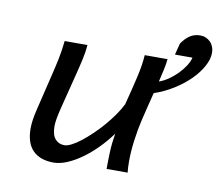

<svg xmlns="http://www.w3.org/2000/svg" viewBox="-71 -693 906 790"><g transform="rotate(10 382.0 -298.0)"><path d="M627.4 -560.1Q643.1 -583.5 661.6 -595.7Q680.2 -607.9 705.1 -607.9Q717.3 -607.9 728 -603.3Q738.8 -598.6 746.8 -590.6Q754.9 -582.5 759.5 -570.8Q764.2 -559.1 764.2 -545.4Q764.2 -519 748 -489.3Q731.9 -459.5 703.9 -431.4Q675.8 -403.3 637.9 -379.4Q600.1 -355.5 556.6 -340.8Q549.8 -313 542.2 -283.4Q534.7 -253.9 527.3 -222.2Q517.6 -180.2 511.5 -134Q505.4 -87.9 505.4 -48.8Q505.4 -34.7 505.9 -22.7Q506.3 -10.7 507.8 0H419.9Q419.9 -36.1 421.4 -72.5Q422.9 -108.9 429.7 -148.9Q404.8 -114.7 375.5 -85.2Q346.2 -55.7 315.9 -34.2Q285.6 -12.7 255.9 -0.2Q226.1 12.2 200.2 12.2Q144 12.2 113.5 -18.3Q83 -48.8 83 -109.9Q83 -128.4 86.2 -148.7Q89.4 -168.9 95.2 -192.9L129.4 -334.5Q134.8 -356.9 139.2 -375.7Q143.6 -394.5 147.2 -412.4Q150.9 -430.2 153.6 -448.5Q156.2 -466.8 158.7 -488.3H253.9Q252 -460.9 244.4 -426.5Q236.8 -392.1 224.1 -342.8Q205.1 -268.6 191.7 -215.1Q178.2 -161.6 178.2 -136.7Q178.2 -100.1 192.9 -83Q207.5 -65.9 231.9 -65.9Q243.7 -65.9 261.5 -75Q279.3 -84 299.6 -99.9Q319.8 -115.7 341.6 -136.5Q363.3 -157.2 383.3 -180.4Q403.3 -203.6 420.7 -228.3Q438 -252.9 449.2 -275.9Q458.5 -313 466.1 -342.8Q473.6 -372.6 479.2 -397.7Q484.9 -422.9 488.3 -444.8Q491.7 -466.8 493.2 -488.3H588.4Q586.9 -470.7 581.8 -446.3Q576.7 -421.9 569.3 -391.6Q588.9 -398.4 608.2 -411.6Q627.4 -424.8 643.8 -441.4Q660.2 -458 672.1 -476.3Q684.1 -494.6 688.5 -512.2H615.2Z"/></g></svg>

Font: Andika New Basic
Style: Italic
Weight: 400
Italic angle: -14°
Designer: Victor Gaultney, Annie Olsen, Julie Remington, Don Collingsworth, Eric Hays
Foundry: SIL International
Version: Version 5.500